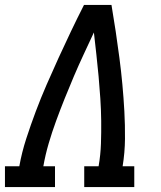

<svg xmlns="http://www.w3.org/2000/svg" viewBox="-29 -755 649 775"><path d="M-9 0V-84H49Q59 -140 77 -195.5Q95 -251 115.5 -305.5Q136 -360 159.5 -414Q183 -468 207.5 -521.5Q232 -575 257.5 -628.5Q283 -682 310 -735H421Q430 -682 438 -628.5Q446 -575 453 -521.5Q460 -468 465 -414Q470 -360 473 -305Q476 -250 475.5 -194.5Q475 -139 466 -84H513V0H311V-84H369Q377 -130 378.5 -175.5Q380 -221 379.5 -266.5Q379 -312 376 -357Q373 -402 369 -446.5Q365 -491 360 -535Q355 -579 350 -624Q329 -579 308.5 -535Q288 -491 269 -446.5Q250 -402 232 -357Q214 -312 197.5 -267Q181 -222 167.5 -176Q154 -130 146 -84H193V0Z"/></svg>

Font: Iosevka Curly Slab MdEx
Style: Italic
Weight: 500
Width: 7
Italic angle: -9°
Monospace: yes
Designer: Belleve Invis
Foundry: Belleve Invis
Version: Version 11.0.0; ttfautohint (v1.8.3)